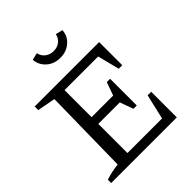

<svg xmlns="http://www.w3.org/2000/svg" viewBox="-234 -1008 1150 1150"><g transform="rotate(-45 341.0 -432.5)"><path d="M563 -217H593V0H37V-28Q64 -37 90.5 -42.5Q117 -48 143 -51L152 -596L37 -618V-648H583V-452H553L518 -591H233V-362H416L446 -446H474V-220H446L415 -305H233V-58H526ZM353 -745Q300 -745 265 -776.5Q230 -808 227 -854L272 -865Q277 -837 299.5 -819.5Q322 -802 353 -802Q384 -802 406 -819.5Q428 -837 433 -865L478 -854Q476 -808 440.5 -776.5Q405 -745 353 -745Z"/></g></svg>

Font: Piazzolla SC
Style: Regular
Weight: 400
Designer: Juan Pablo del Peral
Foundry: Huerta Tipografica
Version: Version 1.330